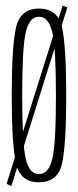

<svg xmlns="http://www.w3.org/2000/svg" viewBox="-20 -634 273 671"><path d="M3 8.5 19.5 16.5 215.5 -608 199 -614.5ZM116 3Q182.5 3 197 -63.2Q211.5 -129.5 211.5 -299.5Q211.5 -470.5 197 -537.2Q182.5 -604 116 -604Q50.5 -604 35.8 -537.2Q21 -470.5 21 -299.5Q21 -129.5 35.8 -63.2Q50.5 3 116 3ZM116 -25.5Q82.5 -25.5 70 -79Q57.5 -132.5 57.5 -299.5Q57.5 -467 70 -521.2Q82.5 -575.5 116 -575.5Q150 -575.5 162.8 -521.2Q175.5 -467 175.5 -299.5Q175.5 -132.5 162.8 -79Q150 -25.5 116 -25.5Z"/></svg>

Font: Anybody ExtraCondensed ExtraLight
Style: Regular
Weight: 250
Width: 2
Version: Version 1.113;gftools[0.9.25]